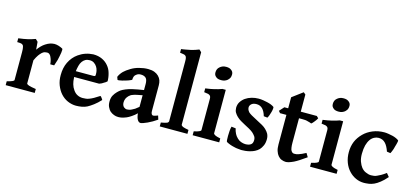

<svg xmlns="http://www.w3.org/2000/svg" viewBox="-64 -1230 3693 1718"><g transform="rotate(15 1783.0 -371.0)"><path d="M426.8 -446.8Q429.7 -445.3 430.2 -435.1Q430.2 -429.2 428.2 -409.2Q426.3 -392.1 421.9 -375Q419.9 -369.1 418 -357.2Q416 -345.2 414.1 -338.9Q412.1 -332 408.4 -321Q404.8 -310.1 403.8 -307.1Q397.9 -287.1 396 -283.2H359.9Q358.9 -302.2 354 -319.8Q351.1 -332 342.8 -350.1Q337.9 -362.3 327.1 -371.1Q319.3 -377.9 306.2 -377.9Q296.4 -377.9 284.2 -375Q272.9 -372.1 259.8 -360.8Q246.6 -348.6 233.9 -331.1Q219.7 -311 205.1 -278.8V-64.9Q205.1 -57.1 225.1 -49.8Q241.2 -43.9 292 -36.1V0H22.9V-36.1Q87.9 -51.3 87.9 -64.9V-324.2Q87.9 -344.2 86.9 -351.1Q85.4 -361.8 84 -369.1Q83 -374 81.1 -379.9Q80.1 -381.8 78.6 -383.3Q77.1 -384.8 77.1 -386.2Q72.3 -391.1 69.8 -392.1Q64 -395 60.1 -396Q52.2 -397.9 45.9 -397.9Q31.7 -397.9 22.9 -398.9V-434.1Q32.7 -436 49.8 -438Q66.9 -439.9 69.8 -440.9Q95.7 -444.8 106.9 -448.2L140.1 -457Q154.3 -460.9 176.8 -469.2L198.2 -448.2L204.1 -377Q217.8 -396.5 233.9 -413.1Q252.9 -432.1 269 -441.9Q291 -456.1 309.1 -461.9Q329.1 -468.8 350.1 -469.2Q368.2 -469.2 388.9 -462.9Q409.7 -456.5 426.8 -446.8Z M625 -376Q612.8 -358.9 606.9 -335.9Q599.1 -305.2 596.7 -283.2H759.8Q771 -283.2 774.9 -287.1Q777.8 -290 777.8 -300.8Q777.8 -320.8 774.9 -334Q770 -356 760.7 -370.1Q751 -386.2 733.9 -398.2Q716.8 -410.2 692.9 -410.2Q668.9 -410.2 652.8 -401.1Q636.7 -392.1 625 -376ZM895 -269Q888.2 -262.2 881.8 -257.8Q875 -252.9 863.8 -247.1Q862.8 -246.1 855.7 -241.9Q848.6 -237.8 844.7 -235.8Q840.8 -233.9 834.2 -231.9Q827.6 -230 826.7 -229H595.7Q597.7 -188 605 -164.1Q612.8 -136.2 629.9 -112.8Q646 -89.8 667 -79.1Q689.5 -66.9 717.8 -66.9Q727.5 -66.9 748 -68.8Q760.3 -69.8 778.8 -77.1Q796.9 -84 816.9 -95.2Q844.7 -111.3 866.7 -126Q870.6 -124 874 -121.1Q877.9 -117.2 881.8 -110.8Q883.8 -107.9 885.3 -106Q886.7 -104 887.7 -102.1Q888.7 -100.1 889.9 -98.1Q891.1 -96.2 892.1 -95.2Q861.3 -62 832 -40Q802.7 -18.1 779.8 -5.9Q757.8 5.4 731 10.3Q704.1 15.1 676.8 15.1Q637.7 15.1 598.6 -2Q562.5 -18.1 534.7 -48.8Q507.8 -78.6 490.7 -122.1Q474.6 -163.1 475.1 -215.8Q475.1 -282.7 500 -334Q526.9 -389.2 574.7 -422.9Q585.9 -430.7 604 -440.9Q618.2 -448.7 636.7 -455.1Q660.6 -462.9 672.9 -464.8Q696.8 -468.8 710 -469.2Q756.8 -469.2 793 -452.1Q827.1 -436 850.1 -408.2Q874 -380.4 883.8 -344.2Q895 -306.2 895 -269Z M1127 -70.8Q1132.8 -70.8 1147 -73.2Q1154.8 -74.2 1168.9 -81.1Q1191.9 -92.3 1196.8 -96.2Q1208 -104 1230 -122.1V-230Q1213.9 -228 1180.7 -220.2Q1157.7 -215.3 1147 -210.9Q1132.8 -206.1 1125 -201.2Q1116.2 -195.3 1109.9 -189Q1096.7 -175.8 1089.8 -162.1Q1082 -146 1081.5 -126Q1081.5 -107.9 1085.9 -99.1Q1090.8 -87.9 1097.7 -82Q1105 -76.2 1112.8 -73.2Q1118.2 -70.8 1127 -70.8ZM1421.9 -55.2Q1384.8 -31.2 1378.9 -27.8Q1342.8 -8.8 1336.9 -5.9Q1317.4 2.9 1300.8 8.8Q1283.7 14.6 1275.9 15.1Q1257.8 15.1 1245.8 -5.9Q1233.9 -26.9 1231 -63Q1210 -42 1185.5 -25.9Q1160.6 -8.8 1143.6 -2Q1124.5 5.9 1104 11.2Q1086.9 15.1 1068.8 15.1Q1046.9 15.1 1028.8 7.8Q1009.3 0.5 992.7 -13.2Q980.5 -22.9 967.8 -48.8Q958 -68.8 958 -98.1Q958 -132.3 969.7 -154.8Q982.9 -178.7 1000 -195.8Q1014.2 -210 1026.9 -219.2Q1041 -229 1067.9 -240.2Q1096.7 -252.4 1131.8 -259.8Q1169.9 -268.6 1230 -277.8V-335Q1230 -350.1 1226.8 -364Q1223.6 -377.9 1216.8 -386.2Q1209 -395 1196.8 -399.9Q1183.6 -404.8 1167 -404.8Q1153.8 -404.8 1142.6 -400.9Q1134.8 -397.9 1122.6 -388.2Q1112.8 -380.4 1108.9 -369.1Q1104 -355 1105 -342.8Q1105 -338.9 1096.7 -335Q1087.9 -330.6 1075.7 -326.2Q1067.9 -323.2 1047.9 -317.1Q1027.8 -311 1018.6 -309.1Q1002.4 -305.2 992.7 -304.2Q981.9 -302.7 977.5 -304.2L967.8 -330.1Q980 -359.9 1004.9 -384.8Q1024.9 -404.8 1064 -428.2Q1097.2 -448.2 1136.7 -458Q1178.7 -469.2 1217.8 -469.2Q1252 -469.2 1275.9 -460.2Q1299.8 -451.2 1315.9 -435.1Q1333 -418 1339.8 -397.9Q1346.7 -377.9 1346.7 -352.1V-116.2Q1346.7 -96.2 1352.8 -87.2Q1358.9 -78.1 1366.7 -78.1Q1367.7 -78.1 1370.1 -78.6Q1372.6 -79.1 1374 -79.1Q1377 -79.1 1382.8 -81.1Q1383.8 -81.1 1385.7 -82Q1387.7 -83 1390.1 -83.5Q1392.6 -84 1395 -85Q1397.9 -85.9 1401.9 -87.4Q1405.8 -88.9 1410.6 -90.8Z M1450.2 0V-36.1Q1457 -37.1 1484.4 -43Q1494.1 -44.9 1506.3 -49.8Q1512.2 -52.7 1516.1 -58.1Q1519 -62 1519.5 -64.9V-618.2Q1519.5 -644 1517.1 -651.9Q1514.2 -666 1507.3 -670.9Q1499.5 -677.7 1488.3 -679.2Q1484.4 -680.2 1473.4 -681.6Q1462.4 -683.1 1455.1 -684.1V-717.8Q1463.9 -718.8 1479.5 -721.4Q1495.1 -724.1 1500.5 -725.1Q1514.6 -727.1 1540.5 -732.9Q1566.4 -738.8 1578.1 -743.2Q1582 -744.1 1615.2 -756.8L1636.2 -736.8V-64.9Q1636.2 -62 1640.4 -58.1Q1644.5 -54.2 1651.4 -49.8Q1657.2 -46.9 1673.3 -43Q1701.2 -37.1 1706.5 -36.1V0Z M1754.9 0V-36.1Q1790 -43.9 1804.2 -50.8Q1819.3 -57.6 1819.3 -64.9V-315.9V-356.9Q1819.3 -372.1 1813 -380.9Q1808.1 -387.7 1793.9 -393.1Q1787.1 -395 1754.9 -398.9V-434.1Q1805.7 -440.9 1834 -448.2Q1873 -457 1905.3 -469.2H1936V-64.9Q1936 -60.1 1951.2 -50.8Q1963.4 -43.9 2001 -36.1V0ZM1955.1 -616.2Q1955.1 -598.1 1949.2 -585Q1945.3 -576.2 1931.2 -562Q1923.3 -554.2 1905.3 -546.9Q1892.1 -542 1873 -542Q1858.9 -542 1847.2 -544.9Q1834 -547.9 1826.2 -555.2Q1816.4 -563 1811.3 -572Q1806.2 -581.1 1806.2 -596.2Q1806.2 -612.8 1812 -626Q1816.9 -638.2 1830.1 -648.9Q1839.8 -657.7 1856 -664.1Q1868.2 -668.9 1888.2 -668.9Q1901.4 -668.9 1913.1 -666Q1922.9 -664.1 1934.1 -655.8Q1942.9 -649.9 1949.2 -640.1Q1955.1 -629.9 1955.1 -616.2Z M2405.8 -138.2Q2405.8 -104 2395 -79.1Q2382.8 -52.2 2368.2 -37.1Q2352.1 -21 2330.1 -9.8Q2313 -1 2287.1 5.9Q2269 10.7 2246.1 13.2Q2220.2 15.1 2211.9 15.1Q2208 15.1 2201.9 14.6Q2195.8 14.2 2189 13.2Q2182.1 12.2 2177.7 12.2Q2160.6 11.2 2141.1 5.9Q2118.2 1 2103 -4.9Q2084 -11.7 2067.9 -21Q2064 -22.9 2063 -38.1Q2062 -49.3 2062 -76.2Q2062 -90.3 2064 -122.1Q2064.9 -141.1 2070.8 -164.1L2110.8 -159.2Q2114.7 -136.2 2127 -111.8Q2135.7 -93.8 2153.8 -76.2Q2169.9 -60.1 2189 -53.2Q2210 -45.4 2229 -44.9Q2263.2 -44.9 2280.8 -58.1Q2297.9 -70.3 2297.9 -100.1Q2297.9 -121.1 2288.1 -134.8Q2274.9 -152.8 2262 -163.8Q2249 -174.8 2224.1 -189L2181.2 -211.9Q2175.3 -214.8 2140.1 -234.9Q2123 -244.6 2104 -262.2Q2088.9 -276.4 2077.1 -295.9Q2067.4 -313 2066.9 -337.9Q2066.9 -368.7 2082 -393.1Q2098.1 -418 2121.1 -434.1Q2146 -451.2 2177 -460.2Q2208 -469.2 2240.7 -469.2Q2262.7 -469.2 2283.7 -465.8Q2297.9 -463.9 2323.7 -458Q2347.7 -452.1 2359.9 -446.8Q2379.9 -438 2387.7 -431.2Q2389.6 -428.2 2388.7 -415Q2387.7 -401.9 2382.8 -383.8Q2379.9 -371.6 2372.1 -350.1Q2365.2 -332 2359.9 -325.2L2325.7 -329.1Q2313.5 -372.1 2291 -395Q2269 -417 2235.8 -417Q2207 -417 2190.9 -403.8Q2173.8 -389.6 2173.8 -370.1Q2173.8 -355 2182.1 -341.8Q2189.9 -327.6 2204.1 -318.8Q2219.2 -308.1 2239.7 -297.9L2286.1 -272.9Q2308.1 -261.7 2329.1 -250Q2352.1 -236.8 2366.7 -222.2Q2386.7 -202.1 2395 -186Q2405.8 -164.1 2405.8 -138.2Z M2800.8 -76.2Q2730 -25.4 2691.9 -6.8Q2645 15.1 2621.1 15.1Q2602.1 15.1 2581.1 6.8Q2563 0 2547.9 -18.1Q2534.7 -33.2 2525.9 -60.1Q2518.1 -83 2518.1 -119.1V-393.1H2459L2443.8 -411.1L2482.9 -454.1H2518.1V-556.2L2615.7 -628.9L2634.8 -612.8V-454.1H2783.7L2800.8 -437Q2797.9 -431.2 2790 -418.9L2776.9 -401.9L2763.7 -386.2Q2760.7 -382.3 2752 -376Q2746.1 -378.9 2736.8 -381.8Q2733.9 -382.8 2726.8 -384.5Q2719.7 -386.2 2716.8 -387.2Q2704.6 -391.1 2692.9 -392.1Q2685.1 -393.1 2668 -393.1H2634.8V-165Q2634.8 -140.1 2637.7 -122.1Q2640.6 -102.1 2646 -94.2Q2651.9 -84.5 2659.7 -79.1Q2666.5 -75.2 2675.8 -75.2Q2689 -75.2 2694.8 -76.2Q2703.6 -77.6 2715.8 -82Q2739.7 -90.8 2743.7 -92.8L2779.8 -110.8Z M2842.3 0V-36.1Q2877.4 -43.9 2891.6 -50.8Q2906.7 -57.6 2906.7 -64.9V-315.9V-356.9Q2906.7 -372.1 2900.4 -380.9Q2895.5 -387.7 2881.3 -393.1Q2874.5 -395 2842.3 -398.9V-434.1Q2893.1 -440.9 2921.4 -448.2Q2960.4 -457 2992.7 -469.2H3023.4V-64.9Q3023.4 -60.1 3038.6 -50.8Q3050.8 -43.9 3088.4 -36.1V0ZM3042.5 -616.2Q3042.5 -598.1 3036.6 -585Q3032.7 -576.2 3018.6 -562Q3010.7 -554.2 2992.7 -546.9Q2979.5 -542 2960.4 -542Q2946.3 -542 2934.6 -544.9Q2921.4 -547.9 2913.6 -555.2Q2903.8 -563 2898.7 -572Q2893.6 -581.1 2893.6 -596.2Q2893.6 -612.8 2899.4 -626Q2904.3 -638.2 2917.5 -648.9Q2927.2 -657.7 2943.4 -664.1Q2955.6 -668.9 2975.6 -668.9Q2988.8 -668.9 3000.5 -666Q3010.3 -664.1 3021.5 -655.8Q3030.3 -649.9 3036.6 -640.1Q3042.5 -629.9 3042.5 -616.2Z M3547.4 -92.8Q3514.2 -54.7 3488.3 -35.2Q3460.4 -13.2 3437.5 -2.9Q3411.6 8.3 3391.1 11.2Q3361.3 15.1 3345.2 15.1Q3304.2 15.1 3269.5 -1Q3233.4 -17.1 3205.6 -46.9Q3176.8 -76.7 3160.2 -120.1Q3143.1 -165 3143.6 -216.8Q3143.6 -270 3162.1 -314.9Q3180.2 -357.9 3217.3 -395Q3251.5 -429.2 3300.3 -449.2Q3349.1 -469.2 3406.2 -469.2Q3422.4 -469.2 3443.4 -465.8Q3457.5 -463.9 3483.4 -458Q3500.5 -454.1 3518.6 -445.8Q3535.6 -438 3543.5 -430.2Q3543.5 -424.3 3542.5 -417.2Q3541.5 -410.2 3537.1 -394Q3534.2 -381.8 3529.3 -367.2Q3528.3 -363.3 3525.9 -353.8Q3523.4 -344.2 3521.5 -339.8Q3515.6 -323.7 3512.2 -316.9Q3508.3 -307.1 3505.4 -303.2L3472.2 -308.1Q3455.1 -357.9 3432.1 -381.8Q3408.2 -407.7 3370.1 -408.2Q3348.1 -408.2 3329.1 -397.9Q3308.1 -386.7 3294.4 -367.2Q3278.3 -344.2 3269.5 -312Q3260.7 -278.8 3260.3 -231.9Q3260.3 -190.9 3270.5 -162.1Q3282.7 -128.9 3297.4 -110.8Q3316.4 -87.9 3338.4 -79.1Q3365.2 -66.9 3388.2 -66.9Q3397.9 -66.9 3414.6 -68.8Q3426.8 -69.8 3442.4 -77.1Q3451.2 -81.1 3476.6 -94.2Q3496.1 -105 3521.5 -124Z"/></g></svg>

Font: Gentium Basic
Style: Bold
Weight: 700
Designer: J. Victor Gaultney and Annie Olsen
Foundry: SIL International
Version: Version 1.100